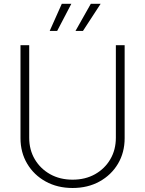

<svg xmlns="http://www.w3.org/2000/svg" viewBox="-20 -961 749 992"><path d="M355 10.3Q276.9 10.3 216.1 -23.2Q155.3 -56.6 120.6 -115Q85.9 -173.3 85.9 -247.1V-727.5H130.9V-249.5Q130.9 -187 159.7 -138.2Q188.5 -89.4 239 -61Q289.6 -32.7 355 -32.7Q420.9 -32.7 471.2 -61Q521.5 -89.4 550 -138.2Q578.6 -187 578.6 -249.5V-727.5H624V-247.1Q624 -172.9 589.4 -114.7Q554.7 -56.6 494.1 -23.2Q433.6 10.3 355 10.3ZM275.4 -801.3H236.8L299.3 -941.4H348.6ZM408.7 -801.3H370.1L449.2 -941.4H500Z"/></svg>

Font: Inter 20pt ExtraLight
Style: Regular
Weight: 250
Version: Version 4.001;git-66647c0bb